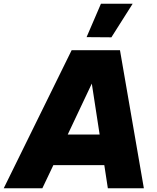

<svg xmlns="http://www.w3.org/2000/svg" viewBox="-47 -1009 843 1029"><path d="M664 -989 550 -809 417 -810 494 -989ZM180 0H-27L337 -740H596L724 0H531L512 -124H239ZM445 -561 316 -288H487Z"/></svg>

Font: Be Vietnam Black
Style: Italic
Weight: 900
Italic angle: -9°
Designer: Lam Bao; Tony Le; Vietanh Nguyen
Foundry: Yellow Type Foundry
Version: Version 5.000